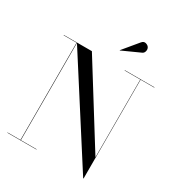

<svg xmlns="http://www.w3.org/2000/svg" viewBox="-225 -1120 1182 1275"><g transform="rotate(30 366.0 -483.0)"><path d="M529 -908.5 392 -846.5 391 -848 486.5 -963Q500.5 -980 518 -975Q535.5 -970 542.5 -957.5Q549.5 -945 545.5 -929.5Q541.5 -914 529 -908.5ZM19 -2.5H118V-747.5H19V-750H234L606.5 -152V-747.5H486.5V-750H714V-747.5H609V10H606L121 -747.5V-2.5H241.5V0H19Z"/></g></svg>

Font: Bodoni* 72pt
Style: Regular
Weight: 400
Version: Version 2.3